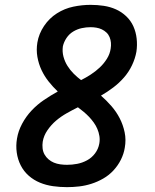

<svg xmlns="http://www.w3.org/2000/svg" viewBox="-20 -763 640 791"><path d="M256 8Q227 8 198.5 4Q170 0 144.5 -10.5Q119 -21 98.5 -39Q78 -57 65.5 -81.5Q53 -106 49 -134.5Q45 -163 50 -192Q55 -223 71 -253Q87 -283 110 -307.5Q133 -332 161 -351Q189 -370 218 -386Q198 -405 180.5 -427Q163 -449 151 -474.5Q139 -500 134 -529Q129 -558 134 -588Q140 -624 161.5 -656Q183 -688 214.5 -708Q246 -728 282 -735.5Q318 -743 353 -743Q381 -743 407.5 -739Q434 -735 457.5 -724.5Q481 -714 500 -696Q519 -678 529.5 -654.5Q540 -631 543 -604Q546 -577 542 -550Q537 -522 524 -494.5Q511 -467 491 -444Q471 -421 446.5 -402.5Q422 -384 396 -369Q419 -349 439 -326Q459 -303 473 -276Q487 -249 493.5 -218Q500 -187 494 -154Q490 -129 478 -105Q466 -81 447.5 -61Q429 -41 405.5 -27.5Q382 -14 357 -6Q332 2 306.5 5Q281 8 256 8ZM314 -433Q334 -443 354 -456Q374 -469 391 -485Q408 -501 420.5 -521Q433 -541 436 -563Q438 -575 437 -587Q436 -599 431.5 -610Q427 -621 418.5 -629Q410 -637 399.5 -642Q389 -647 377 -649Q365 -651 353 -651Q335 -651 316.5 -647Q298 -643 281.5 -633Q265 -623 254 -606.5Q243 -590 239 -572Q236 -550 241.5 -529.5Q247 -509 258 -491.5Q269 -474 283.5 -459.5Q298 -445 314 -433ZM256 -84Q277 -84 298 -88Q319 -92 338.5 -102.5Q358 -113 371.5 -131Q385 -149 389 -171Q392 -187 389.5 -202.5Q387 -218 381 -232Q375 -246 366 -258.5Q357 -271 346.5 -282Q336 -293 324.5 -302.5Q313 -312 301 -321Q277 -309 254 -296Q231 -283 211 -266Q191 -249 175.5 -226.5Q160 -204 156 -179Q154 -166 155.5 -152Q157 -138 163.5 -126.5Q170 -115 180 -106.5Q190 -98 202 -93Q214 -88 228 -86Q242 -84 256 -84Z"/></svg>

Font: Iosevka Curly SmBdEx
Style: Italic
Weight: 600
Width: 7
Italic angle: -9°
Monospace: yes
Designer: Belleve Invis
Foundry: Belleve Invis
Version: Version 11.1.0; ttfautohint (v1.8.3)